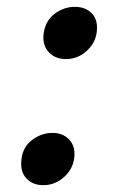

<svg xmlns="http://www.w3.org/2000/svg" viewBox="-20 -531 351 562"><path d="M42 -51Q42 -23 60 -6Q78 11 107 11Q143 11 170.5 -15.5Q198 -42 198 -81Q198 -108 180 -125Q162 -142 134 -142Q99 -142 70.5 -118.5Q42 -95 42 -51ZM108 -435Q107 -430 107 -421Q107 -393 125.5 -375.5Q144 -358 173 -358Q209 -358 236.5 -384.5Q264 -411 264 -450Q264 -478 246 -494.5Q228 -511 199 -511Q168 -511 141 -491.5Q114 -472 108 -435Z"/></svg>

Font: Geom Medium
Style: Italic
Weight: 500
Italic angle: -10°
Version: Version 1.102